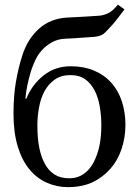

<svg xmlns="http://www.w3.org/2000/svg" viewBox="-20 -770 581 805"><path d="M372.1 -88.4Q389.2 -121.6 397 -159.2Q404.8 -196.8 404.8 -245.6Q404.8 -284.7 398.4 -322.5Q392.1 -360.4 377 -390.1Q361.3 -420.4 337.2 -437.7Q313 -455.1 274.9 -455.1Q235.4 -455.1 209 -436Q182.6 -417 166 -386.7Q150.4 -356.9 143.6 -319.1Q136.7 -281.2 136.7 -245.6Q136.7 -189 144.8 -149.9Q152.8 -110.8 168 -83.5Q184.1 -53.7 209 -38.1Q233.9 -22.5 271 -22.5Q304.7 -22.5 330.3 -40.3Q356 -58.1 372.1 -88.4ZM86.4 -356.9 90.3 -356Q113.8 -414.6 162.4 -453.4Q210.9 -492.2 276.4 -492.2Q331.1 -492.2 374.5 -473.9Q418 -455.6 447.3 -422.4Q476.1 -390.1 491 -344.7Q505.9 -299.3 505.9 -246.1Q505.9 -193.8 489.7 -145.5Q473.6 -97.2 442.9 -62.5Q410.6 -25.9 367.2 -5.6Q323.7 14.6 264.2 14.6Q219.2 14.6 177.5 -3.4Q135.7 -21.5 105 -58.1Q73.2 -95.2 54.9 -154.3Q36.6 -213.4 36.6 -293Q36.6 -369.6 47.1 -429Q57.6 -488.3 73.7 -538.1Q95.7 -606.9 143.6 -649.7Q191.4 -692.4 261.2 -696.3Q295.9 -698.2 334.7 -700.2Q373.5 -702.1 395.5 -704.1Q415.5 -705.6 435.1 -715.6Q454.6 -725.6 474.1 -750.5L502 -730.5Q491.2 -715.8 472.9 -692.4Q454.6 -668.9 440.9 -654.8Q429.7 -642.6 421.9 -634.8Q414.1 -627 406.7 -623.5Q398.9 -619.1 387.7 -617.2Q376.5 -615.2 358.4 -614.3Q337.4 -613.3 307.4 -610.8Q277.3 -608.4 255.4 -607.9Q221.7 -606.4 197.3 -592.5Q172.9 -578.6 155.3 -559.1Q137.7 -539.6 127 -515.6Q116.2 -491.7 110.4 -473.6Q101.1 -442.9 95 -414.3Q88.9 -385.7 86.4 -356.9Z"/></svg>

Font: UniBurma_GGSerif
Style: Book
Weight: 400
Designer: Victor San Kho Lin (for Burmese only and related typography optimization with it)
Foundry: http://www.unimm.org
Version: 2.0